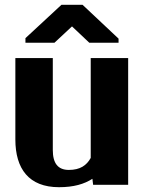

<svg xmlns="http://www.w3.org/2000/svg" viewBox="-20 -770 599 800"><path d="M44 -189C44 -67 100 10 226 10C287 10 331 -3 365 -25L368 0H514V-528H358V-112C341 -81 314 -62 267 -62C221 -62 200 -90 200 -145V-528H44ZM86 -592H207L280 -660L352 -592H474V-609L324 -750H236L86 -611Z"/></svg>

Font: Aerodynamic
Style: Bd
Weight: 500
Designer: Google
Version: Version 2.000980; 2014